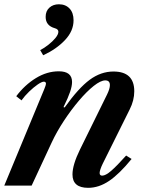

<svg xmlns="http://www.w3.org/2000/svg" viewBox="-28 -868 688 898"><path d="M384.5 10.5Q311 10.5 311 -52Q311 -97 346 -168.5L472.5 -425.5Q486 -453 486 -470Q486 -492 464.5 -492Q443 -492 410.2 -466Q377.5 -440 341 -397Q304.5 -354 270.8 -302.8Q237 -251.5 213.5 -201L120 0H-8L179 -451Q187 -471 187 -476Q187 -486 177 -486Q167.5 -486 148.2 -472.8Q129 -459.5 108.2 -439.5Q87.5 -419.5 72.5 -398.5L48 -418Q87.5 -470.5 139.5 -502.5Q191.5 -534.5 247 -534.5Q309 -534.5 309 -484.5Q309 -465.5 300 -438.8Q291 -412 269 -367L274.5 -365.5Q339 -456 391.5 -494.8Q444 -533.5 502.5 -533.5Q600 -533.5 600 -441Q600 -398.5 578.5 -356L452 -101.5Q445.5 -88 441.8 -76.8Q438 -65.5 438 -59Q438 -46.5 450 -46.5Q466 -46.5 492 -69Q518 -91.5 562 -140.5L587.5 -124.5Q530.5 -54.5 482.5 -22Q434.5 10.5 384.5 10.5ZM174 -609.5 160 -633.5Q178.5 -643 198.2 -658.5Q218 -674 231.5 -690.5Q245 -707 245 -719.5Q245 -731.5 228.5 -736Q185.5 -748 185.5 -789Q185.5 -816.5 203 -832.2Q220.5 -848 247.5 -848Q278.5 -848 297.2 -828.2Q316 -808.5 316 -773Q316 -723 276.2 -680.8Q236.5 -638.5 174 -609.5Z"/></svg>

Font: Libre Caslon Text SemiBold Italic
Style: Regular
Weight: 600
Italic angle: -22.583°
Designer: Pablo Impallari, Rodrigo Fuenzalida, Katja Schimmel
Foundry: Pablo Impallari, Rodrigo Fuenzalida
Version: Version 2.000